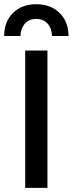

<svg xmlns="http://www.w3.org/2000/svg" viewBox="-23 -903 349 923"><path d="M306.2 -730H227.1Q226.1 -765.6 206.3 -788.8Q186.5 -812 150.9 -812Q115.7 -812 95.9 -788.8Q76.2 -765.6 75.2 -730H-2.9Q-2.9 -798.8 39.6 -840.8Q82 -882.8 150.9 -882.8Q220.7 -882.8 263.4 -840.8Q306.2 -798.8 306.2 -730ZM205.1 -660.2V0H98.1V-660.2Z"/></svg>

Font: Work Sans Medium
Style: Regular
Weight: 500
Designer: Wei Huang
Foundry: Wei Huang
Version: Version 2.012